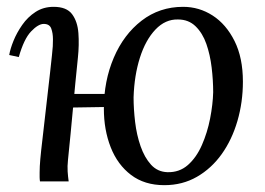

<svg xmlns="http://www.w3.org/2000/svg" viewBox="-20 -531 776 562"><path d="M97 0Q96 -7 96 -12.5Q96 -18 96 -26Q96 -43 98 -65.5Q100 -88 104.5 -125.5Q109 -163 116 -226Q123 -285 126.5 -318Q130 -351 132 -368.5Q134 -386 134.5 -395.5Q135 -405 135 -416Q135 -434 130 -447.5Q125 -461 108 -461Q92 -461 71 -439Q50 -417 35 -364L7 -370Q10 -388 19.5 -411.5Q29 -435 45 -458Q61 -481 84 -496Q107 -511 137 -511Q175 -511 191 -489.5Q207 -468 209.5 -434Q212 -400 208 -362Q204 -325 200.5 -287.5Q197 -250 193.5 -212.5Q190 -175 186.5 -138Q183 -101 179 -63Q177 -44 178 -29Q179 -14 181 0ZM461 11Q403 11 363.5 -19Q324 -49 304 -100Q284 -151 284 -213Q284 -294 313 -362Q342 -430 394.5 -470.5Q447 -511 516 -511Q563 -511 602.5 -485.5Q642 -460 666.5 -411Q691 -362 691 -292Q691 -232 675 -177Q659 -122 629 -80Q599 -38 556.5 -13.5Q514 11 461 11ZM470 -27Q505 -26 530 -48Q555 -70 571 -106.5Q587 -143 595 -184Q603 -225 604 -261Q604 -296 599.5 -333.5Q595 -371 584 -402.5Q573 -434 552.5 -454Q532 -474 501 -474Q464 -475 435 -444.5Q406 -414 389.5 -362Q373 -310 371 -246Q371 -212 375.5 -174Q380 -136 391.5 -103Q403 -70 422 -49Q441 -28 470 -27ZM175 -216 179 -256H304L301 -218Z"/></svg>

Font: Lora Italic
Style: Italic
Weight: 400
Italic angle: -3°
Designer: Olga Karpushina, Alexei Vanyashin (Cyrillic)
Foundry: Cyreal
Version: Version 2.210; ttfautohint (v1.8.1.43-b0c9)